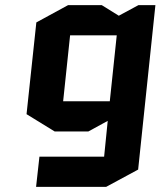

<svg xmlns="http://www.w3.org/2000/svg" viewBox="-20 -525 645 745"><path d="M516 133 392 200H120L133 83H384L398 -56L323 -15H192L83 -82L121 -438L244 -505H375L441 -464L517 -505H583ZM406 -132 433 -388H252L225 -132Z"/></svg>

Font: Quantico
Style: Bold Italic
Weight: 700
Italic angle: -12°
Designer: Matt Desmond
Foundry: MADtype
Version: Version 2.002